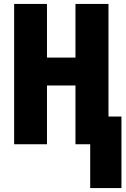

<svg xmlns="http://www.w3.org/2000/svg" viewBox="-20 -734 640 977"><path d="M598 223V-141H532V-714H364V-441H219V-714H52V0H219V-299H364V0H439V223Z"/></svg>

Font: Noto Sans Mono UI ExtraBold
Style: Regular
Weight: 800
Designer: Monotype Design team
Foundry: Monotype Imaging Inc.
Version: 1.000